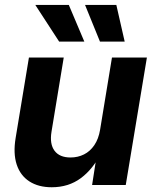

<svg xmlns="http://www.w3.org/2000/svg" viewBox="-20 -768 643 797"><path d="M194.8 9.3Q139.6 9.3 102.1 -14.9Q64.5 -39.1 49.3 -85Q34.2 -130.9 44.9 -195.3L100.1 -529.3H244.6L193.8 -221.2Q185.5 -170.4 206.3 -142.3Q227.1 -114.3 272.9 -114.3Q303.2 -114.3 328.6 -127Q354 -139.6 371.6 -165.5Q389.2 -191.4 395.5 -229.5L444.8 -529.3H589.8L502 0H362.3L383.3 -135.3H400.9Q366.7 -66.4 315.7 -28.6Q264.6 9.3 194.8 9.3ZM395 -595.2 333 -747.6H462.9L497.6 -595.2ZM225.6 -595.2 126.5 -747.6H265.6L330.1 -595.2Z"/></svg>

Font: Inter 24pt
Style: Bold Italic
Weight: 700
Italic angle: -9.3988°
Version: Version 4.001;git-66647c0bb